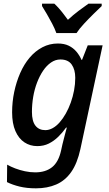

<svg xmlns="http://www.w3.org/2000/svg" viewBox="-20 -786 596 1046"><path d="M176 240Q126 240 87 230.5Q48 221 18 206L19 111Q38 122 63 131.5Q88 141 116 147Q144 153 172 153Q228 153 263.5 125Q299 97 313 33L320 1Q324 -14 328.5 -32.5Q333 -51 337.5 -67Q342 -83 344 -91H340Q321 -64 297.5 -41Q274 -18 246 -4Q218 10 183 10Q144 10 113 -10.5Q82 -31 64 -72Q46 -113 46 -174Q46 -231 57.5 -285.5Q69 -340 90 -388Q111 -436 141.5 -472Q172 -508 211 -528.5Q250 -549 295 -549Q330 -549 354.5 -537Q379 -525 396 -505Q413 -485 424 -460H427L458 -539H539L418 26Q401 104 368 151Q335 198 286.5 219Q238 240 176 240ZM227 -77Q247 -77 267 -88Q287 -99 305 -119.5Q323 -140 338.5 -167.5Q354 -195 365.5 -227Q377 -259 383.5 -293.5Q390 -328 390 -362Q390 -407 370.5 -434.5Q351 -462 309 -462Q282 -462 258 -445.5Q234 -429 215 -401Q196 -373 182 -336.5Q168 -300 161 -259Q154 -218 154 -176Q154 -126 173 -101.5Q192 -77 227 -77ZM287 -606Q278 -631 264 -657.5Q250 -684 235.5 -709Q221 -734 209 -753V-766H276Q287 -756 300 -741.5Q313 -727 325.5 -710.5Q338 -694 350 -678Q378 -704 407 -726Q436 -748 462 -766H534V-753Q517 -737 490 -710.5Q463 -684 437.5 -656.5Q412 -629 397 -606Z"/></svg>

Font: Noto Sans Display Medium
Style: Italic
Weight: 500
Italic angle: -12°
Designer: Monotype Design Team
Foundry: Monotype Imaging Inc.
Version: Version 2.003